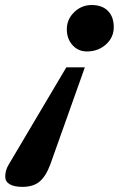

<svg xmlns="http://www.w3.org/2000/svg" viewBox="-185 -460 463 749"><path d="M153.8 -259.3Q120.1 -259.3 97.9 -283.9Q75.7 -308.6 75.7 -345.7Q75.7 -384.8 104.5 -412.6Q133.3 -440.4 172.4 -440.4Q213.4 -440.4 236.1 -417.5Q258.8 -394.5 258.8 -354Q258.8 -314 228.3 -286.6Q197.8 -259.3 153.8 -259.3ZM-97.7 269Q-129.4 269 -147 258.8Q-164.6 248.5 -164.6 229.5Q-164.6 204.6 -151.4 182.6L73.7 -197.3H146L11.2 181.6Q-5.9 227.5 -30.5 248.3Q-55.2 269 -97.7 269Z"/></svg>

Font: Elstob Grade
Style: Italic
Weight: 400
Italic angle: -20°
Designer: Peter S. Baker
Version: Version 1.015